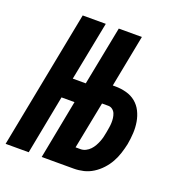

<svg xmlns="http://www.w3.org/2000/svg" viewBox="-142 -773 815 875"><g transform="rotate(20 265.5 -335.0)"><path d="M-19 0 111 -670H223L167 -384H230L286 -670H398L349 -417H361Q389 -417 415 -410Q441 -403 460.5 -387Q480 -371 491.5 -348Q503 -325 507.5 -298.5Q512 -272 510.5 -244.5Q509 -217 504 -189Q499 -166 491.5 -142.5Q484 -119 472 -97.5Q460 -76 442.5 -57Q425 -38 403.5 -24.5Q382 -11 358.5 -5.5Q335 0 312 0H156L211 -286H148L93 0ZM286 -94H311Q323 -94 335 -100Q347 -106 356 -115.5Q365 -125 371.5 -136.5Q378 -148 382.5 -159.5Q387 -171 390 -183Q393 -195 395 -207Q397 -219 399 -230.5Q401 -242 401.5 -254Q402 -266 400.5 -277.5Q399 -289 395 -299Q391 -309 382 -316Q373 -323 362 -323H331Z"/></g></svg>

Font: Lode
Style: Bold Italic
Weight: 700
Italic angle: -11°
Monospace: yes
Designer: Belleve Invis
Foundry: Belleve Invis
Version: Version 29.2.0; ttfautohint (v1.8.3)